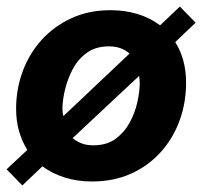

<svg xmlns="http://www.w3.org/2000/svg" viewBox="-20 -540 615 584"><path d="M260 12Q215 12 177 0Q139 -12 109 -34L48 24L0 -25L63 -84Q47 -110 38 -141Q29 -172 29 -209Q29 -269 49 -323Q69 -377 106.5 -418.5Q144 -460 197 -484.5Q250 -509 316 -509Q360 -509 398 -497.5Q436 -486 467 -463L527 -520L575 -471L513 -412Q529 -387 537.5 -356Q546 -325 546 -288Q546 -228 526.5 -174Q507 -120 469.5 -78Q432 -36 379 -12Q326 12 260 12ZM264 -98Q304 -98 330.5 -117Q357 -136 373.5 -165.5Q390 -195 397.5 -228Q405 -261 405 -287Q405 -293 404.5 -298.5Q404 -304 403 -309L201 -120Q213 -110 228 -104Q243 -98 264 -98ZM170 -209Q170 -203 170.5 -198Q171 -193 173 -187L374 -377Q363 -387 347.5 -393Q332 -399 311 -399Q272 -399 245 -380Q218 -361 202 -331Q186 -301 178 -268.5Q170 -236 170 -209Z"/></svg>

Font: Atkinson Hyperlegible Next
Style: Bold Italic
Weight: 700
Italic angle: -12°
Designer: Elliott Scott, Megan Eiswerth, Linus Boman, Theodore Petrosky, Letters from Sweden
Foundry: Applied Design Works, Letters from Sweden
Version: Version 2.001